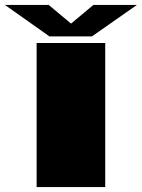

<svg xmlns="http://www.w3.org/2000/svg" viewBox="-70 -761 577 781"><path d="M79 0H358V-586H79ZM131 -613H304L487 -741H310L219 -665L128 -741H-50Z"/></svg>

Font: Anybody ExtraExpanded Black
Style: Regular
Weight: 900
Width: 8
Version: Version 1.113;gftools[0.9.25]